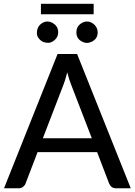

<svg xmlns="http://www.w3.org/2000/svg" viewBox="-20 -1006 720 1026"><path d="M209 -267.1H470.7L361.8 -549.3Q348.1 -583.5 339.4 -619.6Q327.1 -571.3 317.4 -548.8ZM598.6 0Q574.7 0 563.5 -24.4L499 -192.9H180.7L116.2 -24.4Q113.3 -15.6 103.5 -7.8Q93.8 0 81.5 0H1.5L287.6 -717.3H392.1L678.7 0ZM198.7 -985.8H480.5V-929.7H198.7ZM502 -833Q502 -796.4 466.8 -781.7Q443.4 -771.5 422.9 -781.7Q388.2 -796.4 388.2 -833Q388.2 -869.6 422.9 -886.2Q433.1 -891.1 444.8 -891.1Q456.5 -891.1 466.8 -886.2Q477.1 -881.3 484.9 -873.5Q502 -856.4 502 -833ZM291 -833Q291 -810.5 274.4 -794.4Q257.8 -778.3 239.7 -777.3Q211.9 -776.4 194.8 -792.5Q177.7 -808.6 177.2 -826.7Q176.3 -869.1 211.9 -886.2Q221.7 -891.1 233.4 -891.1Q245.1 -891.1 255.4 -886.2Q291 -869.6 291 -833Z"/></svg>

Font: Lato-Medium
Style: Regular
Weight: 500
Designer: Lukasz Dziedzic
Foundry: tyPoland Lukasz Dziedzic
Version: Version 2.006; 2014-01-15